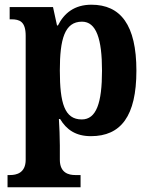

<svg xmlns="http://www.w3.org/2000/svg" viewBox="-20 -566 643 815"><path d="M12 229H322V177H299C273 177 234 169 234 112V51C234 14 232 -27 230 -61H235C262 -16 301 12 366 12C493 12 559 -73 559 -266C559 -460 492 -546 368 -546C296 -546 252 -510 226 -458H222L205 -536H21V-484H28C63 -484 89 -475 89 -414V112C89 169 49 177 23 177H12ZM327 -59C254 -59 234 -128 234 -267C234 -399 254 -474 328 -474C389 -474 413 -400 413 -266C413 -129 389 -59 327 -59Z"/></svg>

Font: Noto Serif Myanmar SemiCondensed
Style: Bold
Weight: 700
Width: 4
Designer: Ben Mitchell and the Monotype Design Team
Foundry: Monotype Imaging Inc.
Version: Version 2.106